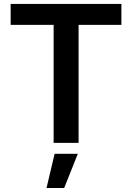

<svg xmlns="http://www.w3.org/2000/svg" viewBox="-20 -727 672 977"><path d="M34.2 -707H597.7V-600.6H379.9V0H252.9V-600.6H34.2ZM257.8 55.7H376L306.6 229.5H216.8Z"/></svg>

Font: Pretendard GOV SemiBold
Style: Regular
Weight: 600
Designer: Base glyphs from Inter by Rasmus Andersson; Hangeul glyphs from Noto Sans CJK(Source Han Sans) by Jang Soo-young and Kan
Foundry: Kil Hyung-jin
Version: Version 1.309